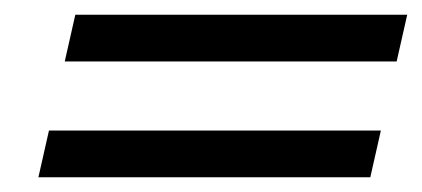

<svg xmlns="http://www.w3.org/2000/svg" viewBox="-20 -471 567 258"><path d="M67 -388.4 81.2 -451.2H527.2L513 -388.4ZM31.6 -232.8 45.8 -295.6H491.8L477.6 -232.8Z"/></svg>

Font: Platypi Light
Style: Italic
Weight: 300
Italic angle: -13°
Designer: David Sargent
Foundry: Bolt Cutter Type
Version: Version 1.200